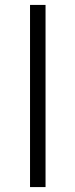

<svg xmlns="http://www.w3.org/2000/svg" viewBox="-20 -760 306 780"><path d="M102 0V-740H165V0Z"/></svg>

Font: Encode Sans Exp Lt
Style: Regular
Weight: 300
Width: 7
Designer: Multiple Designers
Foundry: Impallari Type
Version: Version 3.002; ttfautohint (v1.8.3) -l 8 -r 50 -G 200 -x 14 